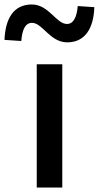

<svg xmlns="http://www.w3.org/2000/svg" viewBox="-77 -837 441 857"><path d="M87 0H201V-550H87ZM223 -648C303 -648 341 -711 344 -805L270 -810C266 -761 251 -730 222 -730C174 -730 141 -817 65 -817C-16 -817 -53 -755 -57 -659L18 -654C22 -705 36 -735 66 -735C113 -735 146 -648 223 -648Z"/></svg>

Font: Noto Sans Japanese Medium
Style: Regular
Weight: 500
Designer: Ryoko NISHIZUKA (kana & ideographs); Paul D. Hunt (Latin, Greek & Cyrillic); Wenlong ZHANG (bopomofo); Sandoll Communica
Foundry: Adobe Systems Incorporated
Version: Version 1.000;PS 1;hotconv 1.0.78;makeotf.lib2.5.61930